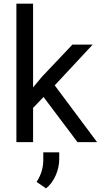

<svg xmlns="http://www.w3.org/2000/svg" viewBox="-20 -770 547 1040"><path d="M215.8 -244.6 159.2 -185.5V0H68.8V-750H159.2V-296.4L207.5 -354.5L372.1 -528.3H481.9L276.4 -307.6L505.9 0H399.9ZM229.5 250.5 178.2 215.3Q213.4 162.1 214.4 100.1V55.2H300.8V92.3Q300.8 136.7 281.5 180.4Q262.2 224.1 229.5 250.5Z"/></svg>

Font: Noboto
Style: Regular
Weight: 400
Designer: Google
Version: Version 2.001101; 2014